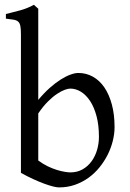

<svg xmlns="http://www.w3.org/2000/svg" viewBox="-20 -777 548 811"><path d="M463.9 -240.2Q463.9 -211.9 456.5 -182.1Q449.2 -152.3 435.1 -124Q420.9 -95.7 400.4 -70.3Q379.9 -44.9 353.8 -26.1Q327.6 -7.3 296.4 3.7Q265.1 14.6 229 14.6Q219.7 14.6 203.4 10.5Q187 6.3 165.8 -1.5Q144.5 -9.3 119.6 -20.8Q94.7 -32.2 68.4 -46.9V-632.8Q68.4 -655.3 65.9 -667.5Q63.5 -679.7 56.6 -685.8Q49.8 -691.9 37.4 -693.8Q24.9 -695.8 4.9 -698.2V-717.8Q37.1 -725.6 66.4 -733.6Q95.7 -741.7 123.5 -756.8L128.4 -752Q131.3 -749 134.3 -746.6Q137.7 -743.7 141.6 -740.2V-355Q166 -384.3 190.2 -405.8Q214.4 -427.2 236.6 -441.2Q258.8 -455.1 277.8 -461.9Q296.9 -468.8 311 -468.8Q344.2 -468.8 372.3 -453.1Q400.4 -437.5 420.7 -408Q440.9 -378.4 452.4 -335.9Q463.9 -293.5 463.9 -240.2ZM397.9 -199.2Q397.9 -248 387.9 -285.9Q377.9 -323.7 361.1 -349.6Q344.2 -375.5 322.3 -389.2Q300.3 -402.8 276.9 -402.8Q268.1 -402.8 253.7 -397.7Q239.3 -392.6 221.2 -380.6Q203.1 -368.7 182.6 -348.4Q162.1 -328.1 141.6 -297.9V-99.1Q161.1 -84.5 181.4 -74.7Q201.7 -64.9 220 -59.3Q238.3 -53.7 253.2 -51.3Q268.1 -48.8 276.9 -48.8Q306.6 -48.8 329.1 -61.8Q351.6 -74.7 366.9 -95.9Q382.3 -117.2 390.1 -144Q397.9 -170.9 397.9 -199.2Z"/></svg>

Font: Gentium Plus Cyr
Style: Regular
Weight: 400
Designer: J. Victor Gaultney, Annie Olsen, Iska Routamaa, Becca Hirsbrunner
Foundry: SIL International
Version: Version 5.000